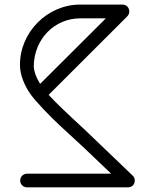

<svg xmlns="http://www.w3.org/2000/svg" viewBox="-20 -786 677 836"><path d="M66.9 -503.9C66.9 -459 86.4 -414.6 111.8 -377.4C135.3 -343.8 200.2 -276.4 245.6 -234.9L346.7 -141.6L463.9 -29.8H98.1C80.6 -29.8 67.9 -16.1 67.9 0C67.9 16.1 80.6 29.8 98.1 29.8H537.1C553.2 29.8 566.9 19 566.9 -1C566.9 -8.3 564 -15.1 558.1 -21L351.1 -219.2C268.6 -295.4 215.8 -345.7 191.9 -373L534.2 -714.8C540 -720.7 542.5 -728 543 -735.4C543 -754.4 529.3 -766.1 513.2 -766.1H329.1C186.5 -766.1 66.9 -646.5 66.9 -503.9ZM127 -497.1C128.4 -618.2 219.2 -706.1 329.1 -706.1H440.9L154.8 -420.9C137.7 -447.8 128.4 -473.1 127 -497.1Z"/></svg>

Font: Nemoy
Style: Medium
Weight: 500
Designer: BSozoo
Foundry: BSozoo
Version: Version 001.000